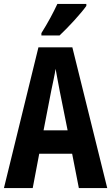

<svg xmlns="http://www.w3.org/2000/svg" viewBox="-20 -954 564 974"><path d="M418 -924V-934H271C250 -889 224 -840 190 -786V-774H282C328 -817 392 -887 418 -924ZM380 0H524L347 -714H175L0 0H146L179 -174H346ZM283 -492 323 -293H201L240 -494C246 -524 258 -576 262 -605C269 -569 273 -542 283 -492Z"/></svg>

Font: Noto Sans Kannada ExtraCondensed
Style: Bold
Weight: 700
Width: 2
Designer: Jelle Bosma - Monotype Design Team
Foundry: Monotype Imaging Inc.
Version: Version 2.005